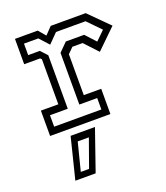

<svg xmlns="http://www.w3.org/2000/svg" viewBox="-146 -640 866 1004"><g transform="rotate(-20 287.0 -137.5)"><path d="M55 0V-141H152V-391.5L144.5 -399H56V-540H182.5L216.5 -500L255 -540H449.5L559 -430.5L450 -324.5L381 -398.5H324L293.5 -368V-140.5H390.5V0ZM91.5 -38.5H354.2V-102.2H254.8V-389.8L301.2 -436.2H403.2L455.5 -379.5L505 -427.8L434.2 -500.5H270L218.8 -448.5L171.5 -500.5H91.8V-436.5H156.8L190.5 -400V-102.2H91.5ZM99 265 156 36H291.5L212 265ZM141.5 231.5H187.5L243 76H181Z"/></g></svg>

Font: Tourney Thin
Style: Regular
Weight: 100
Designer: Tyler Finck
Foundry: Etcetera Type Co
Version: Version 1.015